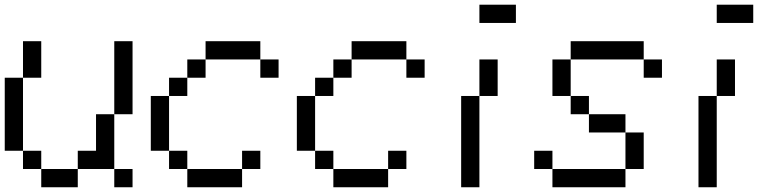

<svg xmlns="http://www.w3.org/2000/svg" viewBox="-20 -789 3271 809"><path d="M153.8 0V-76.9H307.7V0ZM461.5 0V-76.9H538.5V0ZM76.9 -76.9V-153.8H153.8V-76.9ZM307.7 -76.9V-153.8H384.6V-307.7H461.5V-76.9ZM0 -153.8V-461.5H76.9V-153.8ZM76.9 -461.5V-615.4H153.8V-461.5ZM461.5 -307.7V-615.4H538.5V-307.7Z M769.2 0V-76.9H1000V0ZM692.3 -76.9V-153.8H769.2V-76.9ZM1000 -76.9V-153.8H1076.9V-76.9ZM615.4 -153.8V-384.6H692.3V-153.8ZM692.3 -384.6V-461.5H769.2V-384.6ZM769.2 -461.5V-538.5H846.2V-461.5ZM1076.9 -461.5V-538.5H1153.8V-461.5ZM846.2 -538.5V-615.4H1076.9V-538.5Z M1384.6 0V-76.9H1615.4V0ZM1307.7 -76.9V-153.8H1384.6V-76.9ZM1615.4 -76.9V-153.8H1692.3V-76.9ZM1230.8 -153.8V-384.6H1307.7V-153.8ZM1307.7 -384.6V-461.5H1384.6V-384.6ZM1384.6 -461.5V-538.5H1461.5V-461.5ZM1692.3 -461.5V-538.5H1769.2V-461.5ZM1461.5 -538.5V-615.4H1692.3V-538.5Z M1923.1 0V-384.6H2000V0ZM2000 -384.6V-538.5H2076.9V-384.6ZM2000 -692.3V-769.2H2153.8V-692.3Z M2307.7 0V-76.9H2615.4V0ZM2230.8 -76.9V-153.8H2307.7V-76.9ZM2615.4 -76.9V-230.8H2692.3V-76.9ZM2461.5 -230.8V-307.7H2615.4V-230.8ZM2384.6 -307.7V-384.6H2461.5V-307.7ZM2307.7 -384.6V-538.5H2384.6V-384.6ZM2692.3 -461.5V-538.5H2769.2V-461.5ZM2384.6 -538.5V-615.4H2692.3V-538.5Z M2923.1 0V-384.6H3000V0ZM3000 -384.6V-538.5H3076.9V-384.6ZM3000 -692.3V-769.2H3153.8V-692.3Z"/></svg>

Font: Mintsoda - Lime Green 13x16
Style: Regular
Weight: 400
Designer: Mintsoda-15
Version: Version 1.0